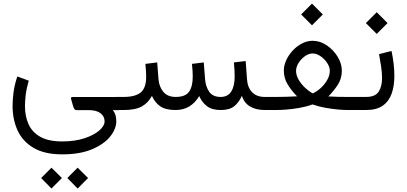

<svg xmlns="http://www.w3.org/2000/svg" viewBox="-20 -624 2310 1089"><path d="M333 251.5Q232.4 251.5 170.2 214.6Q107.9 177.7 79.6 115.5Q51.3 53.2 51.3 -23.4Q51.3 -56.6 56.4 -97.9Q61.5 -139.2 78.1 -190.4L143.1 -166.5Q129.9 -121.1 125.7 -85Q121.6 -48.8 121.6 -21.5Q121.6 35.2 141.8 80.3Q162.1 125.5 208.5 151.9Q254.9 178.2 333 178.2Q404.3 178.2 458.5 160.4Q512.7 142.6 543 116.2Q573.2 89.8 573.2 64.5Q573.2 35.6 550 18.1Q526.9 0.5 481.4 0.5H413.6Q405.8 0.5 401.6 -6.1Q397.5 -12.7 394 -23.9L382.8 -64Q379.9 -73.7 392.6 -73.7H655.3V0.5H619.6Q631.8 15.6 635.7 31Q639.6 46.4 639.6 63Q639.6 107.4 604.5 150.9Q569.3 194.3 501.2 222.9Q433.1 251.5 333 251.5ZM420.4 327.1 479.5 385.7 420.4 445.3 361.8 385.7ZM272 327.1 331.1 385.7 272 445.3 213.4 385.7Z M1231.9 0Q1182.1 0 1153.8 -21.7Q1125.5 -43.5 1109.9 -79.1Q1062.5 0 976.1 0Q918.9 0 888.7 -21.2Q858.4 -42.5 841.8 -80.1Q819.8 -40 783.9 -20Q748 0 680.7 0H635.7V-74.2H681.6Q747.1 -74.2 778.1 -99.6Q809.1 -125 809.1 -189.5Q809.1 -202.1 808.1 -218.5Q807.1 -234.9 804.7 -261.7L871.6 -270L878.9 -175.8Q882.3 -132.3 906.2 -103.3Q930.2 -74.2 977.1 -74.2Q1032.2 -74.2 1052.7 -104.2Q1073.2 -134.3 1073.2 -189.5Q1073.2 -202.1 1072.3 -218.5Q1071.3 -234.9 1068.8 -261.7L1135.7 -270L1143.1 -175.8Q1146 -133.8 1166.3 -104Q1186.5 -74.2 1231.4 -74.2Q1272.5 -74.2 1291.7 -105.2Q1311 -136.2 1311 -189.5Q1311 -206.5 1310.1 -224.4Q1309.1 -242.2 1306.6 -270L1373.5 -277.8L1380.9 -175.8Q1383.8 -127.9 1409.9 -101.1Q1436 -74.2 1481 -74.2H1499.5V0H1481.9Q1431.6 0 1397.9 -20.3Q1364.3 -40.5 1352.1 -80.6Q1334.5 -42 1307.9 -21Q1281.2 0 1231.9 0Z M1749.5 -603.5 1811 -542 1749.5 -480.5 1688 -542ZM1918.9 -222.7Q1918.9 -179.2 1896.5 -144Q1874 -108.9 1842.3 -77.1Q1871.1 -75.2 1900.6 -74.7Q1930.2 -74.2 1949.7 -74.2H1997.1V0H1951.2Q1930.2 0 1896.5 -2.9Q1862.8 -5.9 1825 -12.7Q1787.1 -19.5 1752.4 -31.7Q1717.8 -19 1679.2 -12.2Q1640.6 -5.4 1606 -2.7Q1571.3 0 1548.3 0H1480V-74.2H1548.3Q1571.3 -74.2 1601.8 -75Q1632.3 -75.7 1665 -77.6Q1633.8 -108.9 1611.8 -144.8Q1589.8 -180.7 1589.8 -223.6Q1589.8 -252.9 1603.5 -282.7Q1617.2 -312.5 1640.4 -337.4Q1663.6 -362.3 1692.6 -377.4Q1721.7 -392.6 1752.9 -392.6Q1795.9 -392.6 1833.7 -366.7Q1871.6 -340.8 1895.3 -301.8Q1918.9 -262.7 1918.9 -222.7ZM1752.9 -320.8Q1731.4 -320.8 1709.7 -305.4Q1688 -290 1673.6 -267.3Q1659.2 -244.6 1659.2 -221.7Q1659.2 -196.8 1674.1 -171.4Q1689 -146 1710.9 -125.7Q1732.9 -105.5 1753.9 -94.2Q1778.3 -105.5 1800.3 -125.7Q1822.3 -146 1836.4 -171.4Q1850.6 -196.8 1850.6 -222.7Q1850.6 -244.6 1835.4 -267.3Q1820.3 -290 1797.9 -305.4Q1775.4 -320.8 1752.9 -320.8Z M2057.1 0H1977.5V-74.2H2056.2Q2108.4 -74.2 2127.7 -104Q2147 -133.8 2147 -181.6Q2147 -211.4 2141.6 -246.8Q2136.2 -282.2 2129.9 -316.9L2200.7 -335Q2216.8 -258.8 2216.8 -193.8Q2216.8 -136.7 2201.4 -93Q2186 -49.3 2150.9 -24.7Q2115.7 0 2057.1 0ZM2116.7 -554.7 2178.2 -493.2 2116.7 -431.6 2055.2 -493.2Z"/></svg>

Font: Vazirmatn UI FD Light
Style: Regular
Weight: 300
Designer: Saber Rastikerdar
Foundry: Saber Rastikerdar
Version: Version 33.003